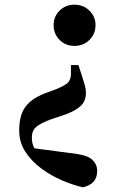

<svg xmlns="http://www.w3.org/2000/svg" viewBox="-20 -577 523 820"><path d="M298 -557Q336 -557 362 -531.5Q388 -506 388 -470Q388 -432 362 -406.5Q336 -381 298 -381Q260 -381 234.5 -406.5Q209 -432 209 -470Q209 -506 234.5 -531.5Q260 -557 298 -557ZM62 -20Q62 -84 88 -120Q114 -156 171 -178L222 -197Q257 -212 268.5 -222.5Q280 -233 283 -255V-299H315L328 -259Q337 -232 342 -214Q347 -196 347 -180Q347 -148 327 -127Q307 -106 262 -89L194 -66Q149 -49 132 -32.5Q115 -16 116 15Q117 45 134.5 69Q152 93 191 121L94 52L311 81Q357 88 376 107Q395 126 395 153Q395 182 379.5 199Q364 216 334 223Q294 214 246.5 194Q199 174 157 143Q115 112 88.5 71.5Q62 31 62 -20Z"/></svg>

Font: Noto Serif JP ExtraBold
Style: Regular
Weight: 800
Designer: Ryoko NISHIZUKA 西塚涼子 (kana & ideographs); Frank Grießhammer (Latin, Greek & Cyrillic); Wenlong ZHANG 张文龙 (bopomofo); San
Foundry: Adobe
Version: Version 2.003-H1;hotconv 1.1.1;makeotfexe 2.6.0